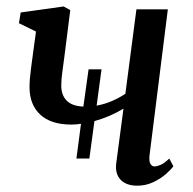

<svg xmlns="http://www.w3.org/2000/svg" viewBox="-20 -578 610 608"><path d="M222 -76 236.5 -186Q221 -183.5 206 -183.5Q141.5 -183.5 107.5 -215Q73.5 -246.5 73.5 -302Q73.5 -326.5 78 -359.8Q82.5 -393 86 -420L94 -478L40 -504.5L45.5 -538.5L181.5 -557.5L202.5 -546L183.5 -395.5Q180.5 -372.5 177.2 -348.8Q174 -325 174 -306.5Q174 -277 191 -259.5Q208 -242 244 -240.5L260.5 -358.5H301.5L286 -243.5Q311 -248 333.8 -257.8Q356.5 -267.5 377 -281L412 -548.5H511.5L453.5 -86Q451.5 -68 456.2 -59.5Q461 -51 469 -51Q477.5 -51 489.2 -56.2Q501 -61.5 516 -76L529 -51.5Q522 -41.5 505.5 -27Q489 -12.5 465.5 -1.2Q442 10 414.5 10Q380 10 362 -8.8Q344 -27.5 348 -60.5L371 -234Q328 -208 279 -194.5L263 -76Z"/></svg>

Font: Merriweather Text Regular
Style: Italic
Weight: 400
Italic angle: -7.8°
Designer: Eben Sorkin
Foundry: Eben Sorkin
Version: Version 2.100; ttfautohint (v1.7.19-72a1) -l 8 -r 50 -G 200 